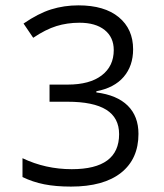

<svg xmlns="http://www.w3.org/2000/svg" viewBox="-20 -687 612 717"><path d="M339.8 -346.2V-341.8Q417 -332 457 -292.5Q497.1 -252.9 497.1 -187Q497.1 -93.3 431.9 -41.7Q366.7 9.8 245.1 9.8Q188 9.8 145 1.2Q102.1 -7.3 64 -25.9V-96.2Q149.9 -55.2 248 -55.2Q424.8 -55.2 424.8 -186Q424.8 -247.1 377 -277.1Q329.1 -307.1 231.9 -307.1H165V-371.1H232.9Q314.9 -371.1 359.9 -405.5Q404.8 -439.9 404.8 -500Q404.8 -547.9 370.8 -575Q336.9 -602.1 276.9 -602.1Q231 -602.1 190.7 -589.6Q150.4 -577.1 104 -545.9L67.9 -599.1Q122.6 -636.7 170.9 -651.9Q219.2 -667 272.9 -667Q370.1 -667 423.6 -622.8Q477.1 -578.6 477.1 -502.9Q477.1 -440.9 441.9 -399.9Q406.7 -358.9 339.8 -346.2Z"/></svg>

Font: Noto Sans Oriya
Style: Regular
Weight: 400
Designer: Monotype Design team
Foundry: Monotype Imaging Inc.
Version: Version 1.00 uh